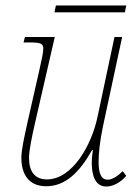

<svg xmlns="http://www.w3.org/2000/svg" viewBox="-20 -671 507 701"><path d="M179 -626H436L441 -651H184ZM368 10C395 10 422 -7 441 -29L428 -46C410 -28 390 -15 373 -15C350 -15 340 -37 340 -79C340 -112 344 -152 356 -210L426 -536H398L336 -244C315 -143 245 -16 151 -16C108 -16 86 -44 86 -94C86 -123 97 -174 107 -218L180 -536H71L66 -516H85C129 -516 138 -513 138 -492C138 -479 131 -447 123 -412L79 -218C70 -176 58 -125 58 -95C58 -37 83 9 149 9C218 9 270 -41 316 -123H319C316 -101 315 -88 315 -77C315 -26 330 10 368 10Z"/></svg>

Font: Noto Serif SemiCondensed Thin
Style: Italic
Weight: 100
Width: 4
Italic angle: -12°
Designer: Monotype Design Team
Foundry: Monotype Imaging Inc.
Version: Version 2.013